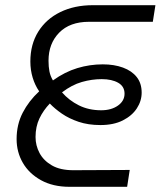

<svg xmlns="http://www.w3.org/2000/svg" viewBox="-20 -720 619 740"><path d="M248 0Q184 0 138 -25.5Q92 -51 68 -92.5Q44 -134 44 -184Q44 -240 67.5 -285.5Q91 -331 131 -368Q115 -391 106 -420.5Q97 -450 97 -483Q97 -549 127.5 -598Q158 -647 212.5 -673.5Q267 -700 338 -700H579L569 -636H323Q249 -636 208 -594Q167 -552 167 -486Q167 -463 170.5 -445Q174 -427 184 -410Q230 -443 278 -457.5Q326 -472 376 -472Q420 -472 454 -459.5Q488 -447 507 -423Q526 -399 526 -363Q526 -331 507.5 -302.5Q489 -274 453.5 -256Q418 -238 367 -238Q320 -238 283 -250.5Q246 -263 218.5 -282Q191 -301 172 -321Q147 -295 132 -263.5Q117 -232 117 -192Q117 -159 132.5 -130Q148 -101 180 -82.5Q212 -64 262 -64L480 -65L470 0ZM370 -295Q409 -295 434.5 -313Q460 -331 460 -359Q460 -387 435.5 -401Q411 -415 372 -415Q334 -415 295.5 -404Q257 -393 219 -364Q246 -333 284 -314Q322 -295 370 -295Z"/></svg>

Font: MuseoModerno Thin Light
Style: Italic
Weight: 300
Italic angle: -9°
Version: Version 1.003